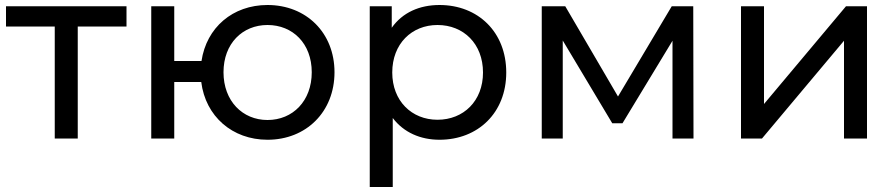

<svg xmlns="http://www.w3.org/2000/svg" viewBox="-20 -554 3582 768"><path d="M291 -448H486V-529H4V-448H199V0H291Z M1050 -74C950 -74 874 -150 874 -265C874 -380 950 -454 1050 -454C1151 -454 1227 -380 1227 -265C1227 -150 1151 -74 1050 -74ZM1050 5C1205 5 1318 -107 1318 -265C1318 -423 1205 -534 1050 -534C911 -534 806 -444 786 -310H677V-529H585V0H677V-226H785C802 -89 909 5 1050 5Z M1730 -75C1627 -75 1549 -150 1549 -264C1549 -379 1627 -454 1730 -454C1834 -454 1912 -379 1912 -264C1912 -150 1834 -75 1730 -75ZM1551 -82C1595 -24 1662 5 1738 5C1892 5 2005 -103 2005 -264C2005 -426 1892 -534 1738 -534C1658 -534 1590 -504 1547 -443V-529H1459V194H1551Z M2231 -392 2429 -61H2470L2670 -391V0H2754L2753 -529H2667L2452 -168L2241 -529H2147V0H2231Z M3028 0 3356 -391V0H3448V-529H3364L3036 -138V-529H2944V0Z"/></svg>

Font: Montserrat-Alt1 Med
Style: Regular
Weight: 500
Designer: Differentunic
Foundry: Differentunic
Version: Version 7.222